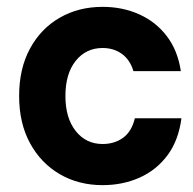

<svg xmlns="http://www.w3.org/2000/svg" viewBox="-20 -530 563 560"><path d="M279.2 10Q209.2 10 154.2 -22.1Q99.2 -54.2 67.5 -112.5Q35.8 -170.8 35.8 -250Q35.8 -330 67.5 -388.3Q99.2 -446.7 154.2 -478.3Q209.2 -510 279.2 -510Q337.5 -510 385.8 -488.3Q434.2 -466.7 466.2 -425Q498.3 -383.3 507.5 -322.5H369.2Q359.2 -355.8 335.4 -372.9Q311.7 -390 279.2 -390Q230.8 -390 200.8 -352.5Q170.8 -315 170.8 -250Q170.8 -185.8 200.8 -147.9Q230.8 -110 279.2 -110Q314.2 -110 339.2 -128.3Q364.2 -146.7 373.3 -185H509.2Q500.8 -120.8 468.8 -77.5Q436.7 -34.2 387.5 -12.1Q338.3 10 279.2 10Z"/></svg>

Font: Funnel Sans
Style: Bold
Weight: 700
Designer: NORD ID, Kristian Moeller
Foundry: Dicotype
Version: Version 1.000